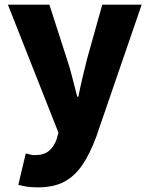

<svg xmlns="http://www.w3.org/2000/svg" viewBox="-20 -589 644 828"><path d="M143 219Q115 219 96 216Q77 213 59 208L91 73Q99 74 109 77Q119 80 129 80Q170 80 192 61Q214 42 224 12L232 -17L14 -569H193L269 -333Q282 -294 292 -254Q302 -214 313 -172H318Q326 -213 335.5 -253Q345 -293 355 -333L421 -569H591L395 1Q368 74 335 122.5Q302 171 256.5 195Q211 219 143 219Z"/></svg>

Font: Noto Sans JP Thin Black
Style: Regular
Weight: 900
Version: Version 2.004-H2;hotconv 1.0.118;makeotfexe 2.5.65603